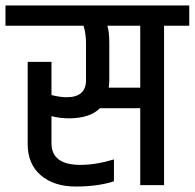

<svg xmlns="http://www.w3.org/2000/svg" viewBox="-49 -676 711 701"><path d="M265 -519Q265 -553 256 -582H-29V-656H642V-582H550V0H463V-281H316Q279 -244 203 -244Q169 -244 139 -252V-153Q139 -74 245 -74Q301 -74 367 -94V-14Q308 5 228 5Q148 5 100 -36Q52 -77 52 -151V-450H139V-329Q171 -321 194 -321Q265 -321 265 -383ZM463 -356V-582H343Q350 -561 350 -519V-383Q350 -374 348 -356Z"/></svg>

Font: Khand Medium
Style: Regular
Weight: 500
Designer: Devanagari: Sanchit Sawaria, Jyotish Sonowal; Latin: Satya Rajpurohit
Foundry: Indian Type Foundry
Version: Version 1.100;PS 1.0;hotconv 1.0.78;makeotf.lib2.5.61930; tt